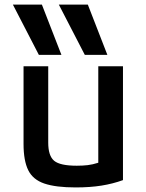

<svg xmlns="http://www.w3.org/2000/svg" viewBox="-20 -810 640 840"><path d="M311 10Q224 10 174 -7Q124 -24 103.5 -65.5Q83 -107 83 -180V-520H191V-186Q191 -128 217 -106.5Q243 -85 316 -85Q342 -85 363.5 -87.5Q385 -90 410 -98V-520H518V-22Q474 -6 424 2Q374 10 311 10ZM150 -570 36.3 -790H163.2L248.7 -570ZM351 -570 237.3 -790H364.2L449.7 -570Z"/></svg>

Font: M PLUS Code Latin 60 Medium
Style: Regular
Weight: 500
Width: 7
Monospace: yes
Designer: Coji Morishita
Foundry: UNDERFOREST DESIGN
Version: Version 1.005; ttfautohint (v1.8.3)